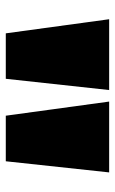

<svg xmlns="http://www.w3.org/2000/svg" viewBox="117 -938 408 683"><g transform="rotate(90 321.5 -596.0)"><path d="M553.2 -412.1H391.1L340.8 -779.8H592.8ZM259.8 -412.1H98.1L47.9 -779.8H299.8Z"/></g></svg>

Font: Fz Rammetto One
Style: Regular
Weight: 400
Designer: Vernon Adams
Foundry: Vernon Adams
Version: Vit hóa bi c Thuy @ FontZin.Com